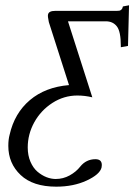

<svg xmlns="http://www.w3.org/2000/svg" viewBox="-20 -471 504 720"><path d="M417 -430.2Q423.8 -430.2 427.7 -430.9Q431.6 -431.6 435.5 -435.3Q439.5 -439 440.9 -446.8L463.9 -451.2L460 -298.8L433.1 -293.9V-298.8Q433.1 -353 418.2 -372.1Q403.3 -391.1 377 -391.1H234.9L326.2 -106Q298.3 -112.8 270 -112.8Q219.7 -112.8 176.5 -85Q133.3 -57.1 108.6 -12.5Q84 32.2 84 82Q84 111.8 94.2 135.5Q104.5 159.2 120.6 172.9Q136.7 186.5 154.3 193.4Q171.9 200.2 189 200.2Q216.8 200.2 241.2 186.8Q265.6 173.3 280.8 153.8Q303.2 126 337.9 126Q361.8 126 361.8 147.9Q361.8 149.4 361.3 152.6Q360.8 155.8 360.8 157.2Q354.5 183.1 304.9 206.1Q255.4 229 190.9 229Q103.5 229 57.4 185.3Q11.2 141.6 11.2 76.2Q11.2 51.8 16.1 34.2Q34.2 -46.4 92 -95.5Q149.9 -144.5 238.8 -151.9L163.1 -388.2Q158.2 -410.6 160.2 -417Q163.1 -430.2 187 -430.2Z"/></svg>

Font: Common Serif Medium
Style: Italic
Weight: 500
Italic angle: -12°
Designer: Philipp H. Poll, Khaled Hosny
Foundry: Stefan Peev, Context Ltd.
Version: Version 1.026